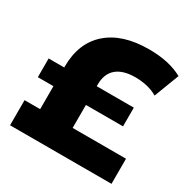

<svg xmlns="http://www.w3.org/2000/svg" viewBox="-160 -864 1001 1013"><g transform="rotate(30 340.5 -357.0)"><path d="M323 -153H648V0H30V-153H125V-293H30V-407H125V-413Q125 -556 214.5 -635Q304 -714 466 -714Q589 -714 670 -669L612 -517Q556 -550 476 -550Q402 -550 362.5 -516.5Q323 -483 323 -417V-407H549V-293H323Z"/></g></svg>

Font: Montserrat Alternates ExtraBold
Style: Regular
Weight: 800
Designer: Julieta Ulanovsky
Foundry: Julieta Ulanovsky
Version: Version 7.200